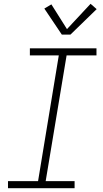

<svg xmlns="http://www.w3.org/2000/svg" viewBox="-20 -989 540 1009"><path d="M22 0V-37H180L289 -698H137V-735H487V-698H330L220 -37H372V0ZM305 -807 213 -944 250 -966 332 -836 456 -969 488 -941 350 -807Z"/></svg>

Font: Iosevka Curly XLtObl
Style: Regular
Weight: 200
Italic angle: -9°
Monospace: yes
Designer: Belleve Invis
Foundry: Belleve Invis
Version: Version 11.1.0; ttfautohint (v1.8.3)